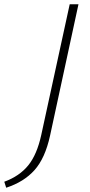

<svg xmlns="http://www.w3.org/2000/svg" viewBox="-83 -678 420 898"><path d="M243 -658H284L151 -43Q128 62 78.5 117.5Q29 173 -54 200L-63 172Q8 146 49 95.5Q90 45 110 -47Z"/></svg>

Font: Ysabeau Light
Style: Italic
Weight: 300
Italic angle: -12°
Designer: Christian Thalmann (Catharsis Fonts)
Version: Version 0.003